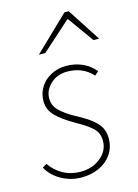

<svg xmlns="http://www.w3.org/2000/svg" viewBox="-113 -787 620 862"><g transform="rotate(-15 197.0 -356.0)"><path d="M158 12Q123 12 92 0.5Q61 -11 37 -31Q13 -51 0 -76L20 -88Q40 -57 76.5 -35.5Q113 -14 162 -14Q197 -14 226.5 -28Q256 -42 274 -66.5Q292 -91 292 -122Q292 -143 284.5 -159.5Q277 -176 254.5 -193.5Q232 -211 188 -236Q137 -265 108.5 -294Q80 -323 80 -362Q80 -400 99 -429Q118 -458 149.5 -474Q181 -490 218 -490Q259 -490 293 -475Q327 -460 352 -430L334 -414Q313 -438 283.5 -451Q254 -464 216 -464Q170 -464 139 -435Q108 -406 108 -368Q108 -335 132 -311Q156 -287 198 -264Q249 -237 275 -215.5Q301 -194 310.5 -173Q320 -152 320 -128Q320 -85 298.5 -53.5Q277 -22 240 -5Q203 12 158 12ZM114 -570 274 -724H294L394 -570H368L282 -690H278L144 -570Z"/></g></svg>

Font: Source Sans 3
Style: Italic
Weight: 200
Italic angle: -11°
Designer: Paul D. Hunt
Foundry: Adobe
Version: Version 3.046;hotconv 1.0.118;makeotfexe 2.5.65603